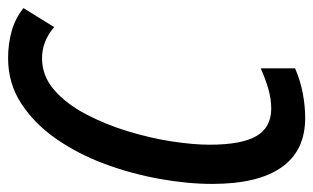

<svg xmlns="http://www.w3.org/2000/svg" viewBox="-204 -594 775 475"><g transform="rotate(90 183.5 -356.5)"><path d="M238 -724Q319 -724 360 -665.5Q401 -607 401 -494Q401 -433 388.5 -363.5Q376 -294 351.5 -228Q327 -162 289.5 -108Q252 -54 202 -21.5Q152 11 90 11Q54 11 22.5 2Q-9 -7 -34 -27L13 -103Q48 -73 90 -73Q134 -73 168.5 -103Q203 -133 228.5 -181.5Q254 -230 271 -286Q288 -342 296 -395Q304 -448 304 -487Q304 -567 282.5 -603.5Q261 -640 215 -640Q191 -640 166.5 -633Q142 -626 115 -614V-699Q145 -712 176.5 -718Q208 -724 238 -724Z"/></g></svg>

Font: Noto Sans ExtraCondensed Medium
Style: Italic
Weight: 500
Width: 2
Italic angle: -12°
Designer: Monotype Design Team
Foundry: Monotype Imaging Inc.
Version: Version 2.013; ttfautohint (v1.8.4.7-5d5b)